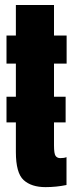

<svg xmlns="http://www.w3.org/2000/svg" viewBox="-20 -742 292 768"><path d="M6 -252.5V-355H43.5V-487.5H6V-600H43.5V-722H196V-600H246.5V-487.5H196V-355H242.5V-252.5H196V-160.5Q196 -127 202.5 -118.2Q209 -109.5 221 -109.5Q237.5 -109.5 246 -113.5V-2Q205 6.5 162 6.5Q105.5 6.5 74.5 -21.8Q43.5 -50 43.5 -134V-252.5Z"/></svg>

Font: Anybody UltraCondensed ExtraBold
Style: Regular
Weight: 800
Width: 1
Designer: Tyler Finck
Foundry: Etcetera Type Company
Version: Version 1.010; ttfautohint (v1.8.3) -l 8 -r 50 -G 200 -x 14 